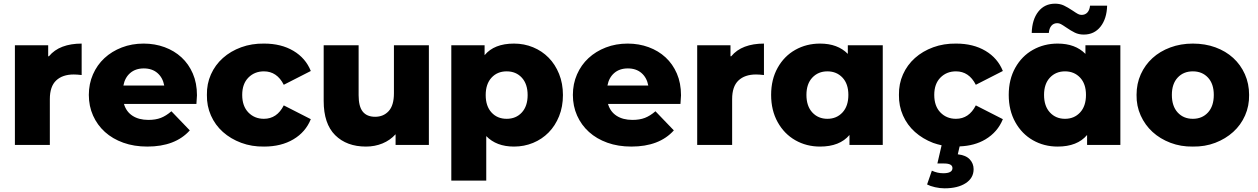

<svg xmlns="http://www.w3.org/2000/svg" viewBox="-20 -788 6839 1044"><path d="M246 -482Q275 -517 320 -534Q365 -551 424 -551V-380Q398 -383 381 -383Q320 -383 285.5 -350.5Q251 -318 251 -249V0H61V-542H242V-482Z M1048 -223H654Q666 -181 700.5 -158.5Q735 -136 787 -136Q826 -136 854.5 -147Q883 -158 912 -183L1012 -79Q933 9 781 9Q709 9 650.5 -12Q592 -33 550.5 -70.5Q509 -108 486 -159.5Q463 -211 463 -272Q463 -332 485.5 -383.5Q508 -435 548 -472Q588 -509 642.5 -530Q697 -551 761 -551Q822 -551 875 -531.5Q928 -512 967 -476Q1006 -440 1028.5 -388Q1051 -336 1051 -270Q1051 -268 1048 -223ZM651 -323H873Q865 -366 836 -391Q807 -416 762 -416Q717 -416 688 -391Q659 -366 651 -323Z M1105 -272Q1104 -332 1127 -383.5Q1150 -435 1192 -472.5Q1234 -510 1291.5 -531Q1349 -552 1416 -551Q1509 -551 1575.5 -511.5Q1642 -472 1670 -402L1523 -327Q1486 -400 1415 -400Q1364 -400 1330.5 -366Q1297 -332 1297 -272Q1297 -211 1330.5 -176.5Q1364 -142 1415 -142Q1486 -142 1523 -215L1670 -140Q1642 -70 1575.5 -30.5Q1509 9 1416 9Q1349 10 1291.5 -11.5Q1234 -33 1192 -70.5Q1150 -108 1127 -160Q1104 -212 1105 -272Z M2312 -542V0H2131V-58Q2101 -25 2059.5 -8Q2018 9 1970 9Q1865 9 1802.5 -53Q1740 -115 1740 -239V-542H1930V-270Q1930 -209 1952.5 -181Q1975 -153 2020 -153Q2065 -153 2093.5 -184Q2122 -215 2122 -281V-542Z M3041 -271Q3041 -208 3020 -156Q2999 -104 2963 -67.5Q2927 -31 2878.5 -11Q2830 9 2775 9Q2679 9 2624 -48V194H2434V-542H2615V-488Q2667 -551 2775 -551Q2830 -551 2878.5 -531Q2927 -511 2963 -474.5Q2999 -438 3020 -386Q3041 -334 3041 -271ZM2849 -271Q2849 -331 2817.5 -365.5Q2786 -400 2735 -400Q2684 -400 2652.5 -365.5Q2621 -331 2621 -271Q2621 -211 2652.5 -176.5Q2684 -142 2735 -142Q2786 -142 2817.5 -176.5Q2849 -211 2849 -271Z M3680 -223H3286Q3298 -181 3332.5 -158.5Q3367 -136 3419 -136Q3458 -136 3486.5 -147Q3515 -158 3544 -183L3644 -79Q3565 9 3413 9Q3341 9 3282.5 -12Q3224 -33 3182.5 -70.5Q3141 -108 3118 -159.5Q3095 -211 3095 -272Q3095 -332 3117.5 -383.5Q3140 -435 3180 -472Q3220 -509 3274.5 -530Q3329 -551 3393 -551Q3454 -551 3507 -531.5Q3560 -512 3599 -476Q3638 -440 3660.5 -388Q3683 -336 3683 -270Q3683 -268 3680 -223ZM3283 -323H3505Q3497 -366 3468 -391Q3439 -416 3394 -416Q3349 -416 3320 -391Q3291 -366 3283 -323Z M3956 -482Q3985 -517 4030 -534Q4075 -551 4134 -551V-380Q4108 -383 4091 -383Q4030 -383 3995.5 -350.5Q3961 -318 3961 -249V0H3771V-542H3952V-482Z M4780 -542V0H4599V-54Q4546 9 4439 9Q4365 9 4304.5 -25.5Q4244 -60 4208.5 -124Q4173 -188 4173 -272Q4173 -356 4208.5 -419.5Q4244 -483 4304.5 -517Q4365 -551 4439 -551Q4535 -551 4590 -495V-542ZM4593 -272Q4593 -332 4561 -366Q4529 -400 4479 -400Q4429 -400 4397 -366Q4365 -332 4365 -272Q4365 -211 4397 -176.5Q4429 -142 4479 -142Q4529 -142 4561 -176.5Q4593 -211 4593 -272Z M5021 215 5047 140Q5077 154 5109 154Q5159 154 5159 126Q5159 101 5114 101H5077L5100 2Q5077 -3 5054 -11Q4997 -33 4955 -70.5Q4913 -108 4890 -160Q4867 -212 4868 -272Q4867 -332 4890 -383.5Q4913 -435 4955 -472.5Q4997 -510 5054.5 -531Q5112 -552 5179 -551Q5272 -551 5338.5 -511.5Q5405 -472 5433 -402L5286 -327Q5249 -400 5178 -400Q5127 -400 5093.5 -366Q5060 -332 5060 -272Q5060 -211 5093.5 -176.5Q5127 -142 5178 -142Q5249 -142 5286 -215L5433 -140Q5405 -70 5338 -30Q5279 5 5198 8L5188 51Q5232 56 5253 78.5Q5274 101 5274 132Q5274 180 5231 208Q5188 236 5116 236Q5091 236 5064.5 230Q5038 224 5021 215Z M6072 -542V0H5891V-54Q5838 9 5731 9Q5657 9 5596.5 -25.5Q5536 -60 5500.5 -124Q5465 -188 5465 -272Q5465 -356 5500.5 -419.5Q5536 -483 5596.5 -517Q5657 -551 5731 -551Q5827 -551 5882 -495V-542ZM5885 -272Q5885 -332 5853 -366Q5821 -400 5771 -400Q5721 -400 5689 -366Q5657 -332 5657 -272Q5657 -211 5689 -176.5Q5721 -142 5771 -142Q5821 -142 5853 -176.5Q5885 -211 5885 -272ZM5777 -639Q5758 -652 5748.5 -657Q5739 -662 5729 -662Q5709 -662 5697 -648Q5685 -634 5683 -609H5590Q5592 -682 5626 -725Q5660 -768 5717 -768Q5744 -768 5765 -758Q5786 -748 5813 -730Q5832 -717 5841.5 -712Q5851 -707 5861 -707Q5881 -707 5893 -720.5Q5905 -734 5907 -757H6000Q5998 -686 5964 -643Q5930 -600 5873 -600Q5846 -600 5824.5 -610.5Q5803 -621 5777 -639Z M6160 -272Q6160 -333 6183 -384Q6206 -435 6246.5 -472Q6287 -509 6343.5 -530Q6400 -551 6466 -551Q6533 -551 6589 -530.5Q6645 -510 6685.5 -473Q6726 -436 6749 -384.5Q6772 -333 6772 -272Q6773 -212 6750 -160Q6727 -108 6685.5 -70.5Q6644 -33 6588 -11.5Q6532 10 6466 9Q6401 10 6344.5 -11.5Q6288 -33 6247 -70.5Q6206 -108 6182.5 -160Q6159 -212 6160 -272ZM6580 -272Q6580 -332 6548.5 -366Q6517 -400 6466 -400Q6415 -400 6383.5 -366Q6352 -332 6352 -272Q6352 -211 6383.5 -176.5Q6415 -142 6466 -142Q6517 -142 6548.5 -176.5Q6580 -211 6580 -272Z"/></svg>

Font: CMG Sans ExtraBold
Style: Regular
Weight: 800
Designer: Julieta Ulanovsky
Foundry: Julieta Ulanovsky
Version: Version 7.200